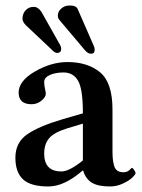

<svg xmlns="http://www.w3.org/2000/svg" viewBox="-20 -670 516 700"><path d="M62 -602.1Q62 -589.8 75.2 -577.1L172.9 -484.9Q180.7 -477.1 188 -477.1Q203.1 -477.1 203.1 -492.2Q203.1 -499 199.2 -505.9L130.9 -627Q118.7 -645 103 -645Q85 -645 73.5 -632.6Q62 -620.1 62 -602.1ZM190.9 -613.8Q190.9 -604 195.8 -598.1L288.1 -488.8Q300.3 -473.6 312 -474.1Q325.2 -474.1 325.2 -488.8Q325.2 -495.6 321.8 -502.9L263.2 -637.2Q257.3 -650.4 232.9 -649.9Q215.8 -649.9 203.4 -638.9Q190.9 -627.9 190.9 -613.8ZM280.8 -47.9Q213.9 10.3 155.8 9.8Q91.8 9.8 64 -16.1Q36.1 -42 36.1 -95.2Q36.1 -150.4 79.1 -180.2Q122.1 -210 210 -235.8L282.2 -256.8Q282.2 -345.7 264.6 -375.7Q247.1 -405.8 211.9 -405.8Q182.1 -405.8 161.6 -396.5Q141.1 -387.2 141.1 -371.1Q141.1 -359.9 144 -346.4Q147 -333 147 -328.1Q147 -315.9 131.1 -303Q115.2 -290 95.2 -290Q48.3 -290 47.9 -332Q47.9 -375 107.4 -409.4Q167 -443.8 226.1 -443.8Q299.3 -443.8 344.7 -406.5Q390.1 -369.1 390.1 -271V-126Q390.1 -104 391.1 -92.5Q392.1 -81.1 395.5 -67.6Q398.9 -54.2 407.5 -48.1Q416 -42 429.9 -42Q443.8 -42 451.9 -50Q460 -58.1 460.9 -58.1Q463.9 -58.1 469 -50.5Q474.1 -43 474.1 -38.1Q474.1 -34.2 463.1 -23.2Q452.1 -12.2 429 -1.2Q405.8 9.8 380.9 9.8Q336.9 9.8 314.5 -4.2Q292 -18.1 283.2 -47.9ZM282.2 -85V-219.2L225.1 -202.1Q176.3 -187 158.7 -165.5Q141.1 -144 141.1 -109.9Q141.1 -44.9 204.1 -44.9Q232.4 -44.9 282.2 -85Z"/></svg>

Font: Linux Libertine
Style: Semibold
Weight: 600
Designer: Philipp H. Poll
Foundry: Philipp H. Poll
Version: Version 5.1.2 ; ttfautohint (v0.9)